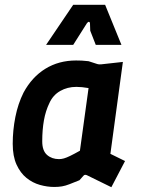

<svg xmlns="http://www.w3.org/2000/svg" viewBox="-20 -770 590 800"><path d="M206 9Q177 9 146.5 0.5Q116 -8 90.5 -28.5Q65 -49 49 -84Q33 -119 33 -171Q33 -227 44 -282.5Q55 -338 78 -384Q113 -449 169 -483.5Q225 -518 297 -518Q309 -518 321 -517.5Q333 -517 349 -515L386 -503Q392 -501 402 -502L492 -512L440 -129L501 -99L444 10L342 -40Q333 -44 328 -38L311 -19Q286 -9 269.5 -2.5Q253 4 238.5 6.5Q224 9 206 9ZM226 -107Q236 -107 246.5 -110Q257 -113 272.5 -120.5Q288 -128 313 -142L349 -403Q321 -408 298 -408Q261 -408 231 -391Q201 -374 186 -341Q170 -308 163 -268.5Q156 -229 156 -181Q156 -142 176 -124.5Q196 -107 226 -107ZM172 -583 285 -750H418L486 -583H379L356 -642L355 -671Q355 -678 351 -679Q347 -680 342 -673L285 -583Z"/></svg>

Font: Finlandica SemiBold
Style: Italic
Weight: 600
Italic angle: -8°
Designer: Niklas Ekholm, Juho Hiilivirta, Jaakko Suomalainen
Foundry: Helsinki Type Studio
Version: Version 1.063